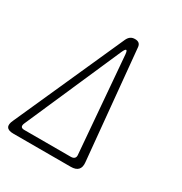

<svg xmlns="http://www.w3.org/2000/svg" viewBox="-172 -868 944 995"><g transform="rotate(30 300.0 -370.0)"><path d="M14 -58 306 -710Q313 -725 323.5 -732.5Q334 -740 350 -740Q366 -740 374.5 -732.5Q383 -725 384 -710L446 -58Q449 -29 435.5 -14.5Q422 0 392 0H48Q18 0 9 -14.5Q0 -29 14 -58ZM88 -45H366Q381 -45 388 -52.5Q395 -60 393 -74L346 -646Q344 -668 338 -668.5Q332 -669 322 -647L71 -74Q65 -60 69 -52.5Q73 -45 88 -45Z"/></g></svg>

Font: Maple Mono NL Thin
Style: Italic
Weight: 250
Italic angle: -10°
Monospace: yes
Designer: subframe7536
Version: Version 7.000